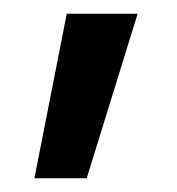

<svg xmlns="http://www.w3.org/2000/svg" viewBox="-20 -136 257 279"><path d="M77 -116H180L106 123H30Z"/></svg>

Font: Cairo SemiBold
Style: Regular
Weight: 600
Designer: Mohamed Gaber, the designers of Titillium
Foundry: Kief Type Foundry
Version: Version 2.009; ttfautohint (v1.5.33-1714) -l 8 -r 50 -G 200 